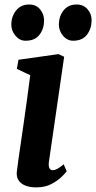

<svg xmlns="http://www.w3.org/2000/svg" viewBox="-20 -802 417 832"><path d="M137 10Q108 10 88.2 1.5Q68.5 -7 59.5 -22.2Q50.5 -37.5 53 -58.5Q55.5 -81 60.2 -113.5Q65 -146 70.8 -186.5Q76.5 -227 83.5 -274Q90.5 -321 97.2 -372Q104 -423 111 -476L53 -503.5L60 -543L233.5 -567.5L258 -556L192 -101Q189.5 -83 194 -73.8Q198.5 -64.5 208.5 -64.5Q217.5 -64.5 228.2 -70.2Q239 -76 256 -90L269 -59.5Q263.5 -52 246.8 -35.5Q230 -19 202.5 -4.5Q175 10 137 10ZM90.5 -625.5Q65 -625.5 46.8 -647.5Q28.5 -669.5 29 -697Q30 -733 50.8 -757.8Q71.5 -782.5 106 -782.5Q137 -782.5 154 -761.2Q171 -740 171 -713.5Q171 -677.5 151.2 -651.5Q131.5 -625.5 90.5 -625.5ZM297 -625.5Q271 -625.5 252.8 -647.5Q234.5 -669.5 235 -697Q236 -733 256.2 -757.8Q276.5 -782.5 312 -782.5Q342.5 -782.5 360 -761.2Q377.5 -740 377 -713.5Q376.5 -677.5 356.8 -651.5Q337 -625.5 297 -625.5Z"/></svg>

Font: Merriweather
Style: Bold Italic
Weight: 700
Italic angle: -7.8°
Version: Version 2.101